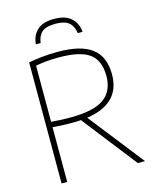

<svg xmlns="http://www.w3.org/2000/svg" viewBox="-135 -1028 903 1119"><g transform="rotate(-15 316.5 -469.0)"><path d="M95 0V-730.5Q133 -737.5 175 -742.2Q217 -747 272.5 -747Q411 -747 477.2 -696.5Q543.5 -646 543.5 -538.5Q543.5 -361.5 338.5 -331.5L598.5 0H555L299.5 -327.5Q274 -325.5 245.5 -325.5Q209.5 -325.5 183.2 -327Q157 -328.5 129 -330.5V0ZM244.5 -358Q385.5 -358 447.5 -402.5Q509.5 -447 509.5 -537.5Q509.5 -632 453.5 -673Q397.5 -714 270.5 -714Q226 -714 194 -710.8Q162 -707.5 129 -702V-363Q162 -360.5 185.8 -359.2Q209.5 -358 244.5 -358ZM160 -822Q164.5 -875.5 198.8 -906.8Q233 -938 300 -938Q367 -938 402.2 -906.5Q437.5 -875 442 -822H413Q407.5 -864.5 382 -886.5Q356.5 -908.5 300 -908.5Q243.5 -908.5 218.8 -886.5Q194 -864.5 189 -822Z"/></g></svg>

Font: Encode Sans Th
Style: Regular
Weight: 100
Designer: Multiple Designers
Foundry: Impallari Type
Version: Version 3.002; ttfautohint (v1.8.3) -l 8 -r 50 -G 200 -x 14 